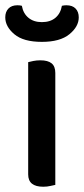

<svg xmlns="http://www.w3.org/2000/svg" viewBox="-33 -703 319 729"><path d="M74 -322H177V-1Q171 0 158.5 3Q146 6 131 6Q103 6 88.5 -5.5Q74 -17 74 -41ZM177 -272H74V-467Q81 -469 93.5 -471.5Q106 -474 120 -474Q149 -474 163 -462.5Q177 -451 177 -426ZM126 -619Q158 -619 177.5 -635.5Q197 -652 202 -681Q206 -682 210.5 -682.5Q215 -683 219 -683Q242 -683 254 -670.5Q266 -658 266 -637Q266 -602 230.5 -573Q195 -544 126 -544Q56 -544 21.5 -573Q-13 -602 -13 -637Q-13 -658 -1 -670.5Q11 -683 33 -683Q38 -683 42.5 -682.5Q47 -682 50 -681Q55 -652 75 -635.5Q95 -619 126 -619Z"/></svg>

Font: Baloo Bhaijaan 2 Medium
Style: Regular
Weight: 500
Designer: Sanskriti Dholi, Noopur Datye and Ek Type
Foundry: Ek Type
Version: Version 1.701